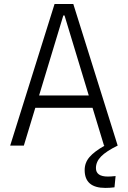

<svg xmlns="http://www.w3.org/2000/svg" viewBox="-20 -713 626 940"><path d="M495.6 207Q394.5 207 394.5 119.6Q394.5 83.5 418 56.2Q441.4 28.8 492.2 0H489.3L433.1 -185.1H152.8L96.7 0H29.8L247.1 -693.4H338.9L556.2 0H555.7Q500 27.3 474.9 53Q449.7 78.6 449.7 109.9Q449.7 151.4 508.3 151.4Q522.9 151.4 545.9 148.9L540.5 204.1Q518.1 207 495.6 207ZM171.4 -245.6H414.6L295.9 -637.2H290Z"/></svg>

Font: Cascadia Mono PL Light
Style: Regular
Weight: 300
Monospace: yes
Designer: Aaron Bell
Foundry: Saja Typeworks
Version: Version 2404.023; ttfautohint (v1.8.4)